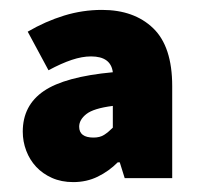

<svg xmlns="http://www.w3.org/2000/svg" viewBox="-20 -728 404 388"><path d="M128 -360Q104 -360 85 -368.5Q66 -377 53 -391Q40 -405 33 -423.5Q26 -442 26 -462Q26 -515 68.5 -544Q111 -573 208 -582Q204 -614 164 -614Q146 -614 125 -607Q104 -600 78 -586L36 -664Q72 -685 109.5 -696.5Q147 -708 186 -708Q251 -708 289.5 -671Q328 -634 328 -554V-368H232L222 -400H218Q200 -382 177.5 -371Q155 -360 128 -360ZM169 -450Q182 -450 190.5 -455.5Q199 -461 208 -470V-514Q169 -509 154.5 -497.5Q140 -486 140 -472Q140 -450 169 -450Z"/></svg>

Font: TypoPRO Source Sans Pro
Style: Regular
Weight: 900
Designer: Paul D. Hunt
Foundry: Adobe Systems Incorporated
Version: Version 2.020;PS 2.000;hotconv 1.0.86;makeotf.lib2.5.63406